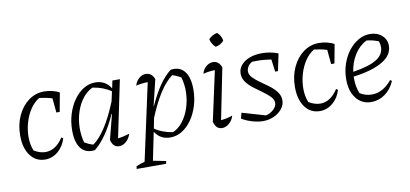

<svg xmlns="http://www.w3.org/2000/svg" viewBox="-78 -959 3030 1419"><g transform="rotate(-10 1436.5 -249.5)"><path d="M194 8Q124 8 82.5 -48Q41 -104 41 -198Q41 -280 71.5 -346Q102 -412 154 -450.5Q206 -489 271 -489Q302 -489 333 -481.5Q364 -474 385 -461L359 -320H334L324 -428Q279 -442 228 -448Q187 -423 158.5 -379.5Q130 -336 115 -282.5Q100 -229 100 -176Q100 -120 119 -73Q164 -46 206 -46Q282 -46 338 -132L351 -124Q334 -65 290.5 -28.5Q247 8 194 8Z M567 3Q501 13 463.5 -31Q426 -75 426 -168Q426 -233 444 -291Q462 -349 493.5 -393.5Q525 -438 566 -463.5Q607 -489 654 -489Q732 -489 771 -424L783 -481H839L750 -53Q789 -57 837 -72Q826 -37 801.5 -15.5Q777 6 750 6Q702 6 689 -52L737 -238L734 -239Q659 -71 567 3ZM498 -67Q514 -58 529.5 -50.5Q545 -43 563 -39Q661 -110 750 -330L766 -403Q711 -442 629 -455Q587 -436 555 -395.5Q523 -355 504.5 -300Q486 -245 484 -184.5Q482 -124 498 -67Z M846 194 849 174Q886 158 913 152L1038 -424Q989 -423 950 -413Q959 -446 983 -466Q1007 -486 1033 -486Q1078 -486 1097 -436L1050 -242L1052 -241Q1091 -327 1131.5 -386.5Q1172 -446 1220 -484Q1286 -495 1323.5 -450.5Q1361 -406 1361 -313Q1361 -248 1343 -190Q1325 -132 1293.5 -87.5Q1262 -43 1221 -17.5Q1180 8 1133 8Q1057 8 1018 -55L975 155L1071 174L1067 194ZM1023 -78Q1077 -40 1158 -27Q1200 -45 1232 -86Q1264 -127 1282.5 -181.5Q1301 -236 1303.5 -296.5Q1306 -357 1289 -415Q1273 -424 1257.5 -431Q1242 -438 1225 -443Q1127 -372 1038 -155Z M1610 -72Q1600 -37 1574.5 -15.5Q1549 6 1522 6Q1475 6 1461 -52L1542 -425Q1492 -424 1454 -413Q1463 -447 1487 -466.5Q1511 -486 1538 -486Q1581 -486 1600 -436L1523 -53Q1569 -57 1610 -72ZM1606 -693Q1636 -666 1641 -629Q1630 -616 1613 -606Q1596 -596 1578 -594Q1550 -619 1541 -657Q1568 -686 1606 -693Z M1670 -39 1681 -81 1856 -30Q1889 -37 1914 -60.5Q1939 -84 1939 -109Q1939 -135 1917 -157.5Q1895 -180 1863.5 -202.5Q1832 -225 1800 -249Q1768 -273 1746.5 -301.5Q1725 -330 1725 -366Q1725 -402 1748.5 -429.5Q1772 -457 1812.5 -472.5Q1853 -488 1905 -488Q1935 -488 1966 -482.5Q1997 -477 2027 -465L2000 -337H1979L1967 -430Q1912 -439 1859 -439Q1840 -439 1824 -438Q1804 -428 1792.5 -410Q1781 -392 1781 -373Q1781 -348 1802.5 -325.5Q1824 -303 1856 -281Q1888 -259 1920 -235Q1952 -211 1973.5 -182.5Q1995 -154 1995 -119Q1995 -85 1972 -56Q1949 -27 1911.5 -9.5Q1874 8 1829 8Q1791 8 1746 -5.5Q1701 -19 1670 -39Z M2256 8Q2186 8 2144.5 -48Q2103 -104 2103 -198Q2103 -280 2133.5 -346Q2164 -412 2216 -450.5Q2268 -489 2333 -489Q2364 -489 2395 -481.5Q2426 -474 2447 -461L2421 -320H2396L2386 -428Q2341 -442 2290 -448Q2249 -423 2220.5 -379.5Q2192 -336 2177 -282.5Q2162 -229 2162 -176Q2162 -120 2181 -73Q2226 -46 2268 -46Q2344 -46 2400 -132L2413 -124Q2396 -65 2352.5 -28.5Q2309 8 2256 8Z M2641 8Q2571 8 2528.5 -45.5Q2486 -99 2486 -189Q2486 -249 2504.5 -303.5Q2523 -358 2555 -399.5Q2587 -441 2628.5 -465Q2670 -489 2716 -489Q2770 -489 2805 -458Q2840 -427 2840 -380Q2840 -308 2761 -262.5Q2682 -217 2544 -200Q2544 -191 2544 -183Q2544 -124 2565 -72Q2607 -46 2655 -46Q2738 -46 2805 -128L2817 -119Q2791 -59 2744.5 -25.5Q2698 8 2641 8ZM2781 -381Q2781 -402 2773 -424Q2730 -442 2683 -446Q2628 -418 2592.5 -361.5Q2557 -305 2547 -235Q2669 -254 2725 -289Q2781 -324 2781 -381Z"/></g></svg>

Font: Piazzolla Light
Style: Italic
Weight: 300
Italic angle: -11.3°
Designer: Juan Pablo del Peral
Foundry: Huerta Tipografica
Version: Version 1.330